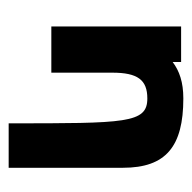

<svg xmlns="http://www.w3.org/2000/svg" viewBox="-20 -316 433 432"><g transform="rotate(90 196.0 -100.5)"><path d="M358 96V-161C358 -258 310 -297 202 -297C165 -297 140 -288 120 -273V-292H40V0H144V-137C144 -194 160 -216 202 -216C258 -216 258 -168 258 96Z"/></g></svg>

Font: Hussar Tani
Style: Bold
Weight: 700
Foundry: Cannot Into Space Fonts
Version: Version 0.92